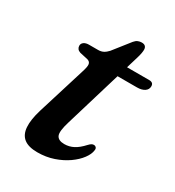

<svg xmlns="http://www.w3.org/2000/svg" viewBox="-144 -649 680 746"><g transform="rotate(30 196.0 -276.0)"><path d="M124 -399.5 88 -407.5Q79 -410.5 74.8 -416.2Q70.5 -422 70.5 -429.5Q70.5 -439.5 79 -445.5Q87.5 -451.5 101.5 -451.5H142Q155.5 -451.5 165.5 -456.8Q175.5 -462 185 -472.5L243 -546Q250.5 -555 258.5 -558.2Q266.5 -561.5 275 -561.5Q286 -561.5 291.2 -556.2Q296.5 -551 296.5 -541Q296.5 -535 294.8 -525Q293 -515 289 -502L183.5 -150.5Q168.5 -102 176.2 -85.5Q184 -69 211 -69Q232.5 -69 251.5 -78.8Q270.5 -88.5 291.5 -111.5Q298 -118.5 302.8 -121.2Q307.5 -124 312.5 -124Q319 -124 323 -119.5Q327 -115 325.5 -107Q323.5 -89 308.2 -68.5Q293 -48 267.5 -30Q242 -12 208.5 -0.5Q175 11 136 11Q96 11 75.5 -5.2Q55 -21.5 52.8 -53.8Q50.5 -86 65 -134L131.5 -349Q140 -375 138 -385.5Q136 -396 124 -399.5ZM225 -401 240.5 -449.5H372.5Q392 -449.5 392 -432.5Q392 -418 379.5 -409.5Q367 -401 345.5 -401Z"/></g></svg>

Font: Fraunces Medium
Style: Italic
Weight: 500
Italic angle: -16°
Version: Version 1.000;[b76b70a41]